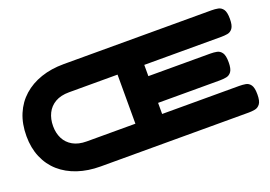

<svg xmlns="http://www.w3.org/2000/svg" viewBox="-99 -959 1736 1235"><g transform="rotate(-20 769.0 -341.0)"><path d="M407 9Q322 9 251.5 -14.5Q181 -38 130.5 -82.5Q80 -127 52.5 -191.5Q25 -256 25 -337Q25 -421 52.5 -486.5Q80 -552 131 -597.5Q182 -643 252.5 -667Q323 -691 408 -691H1421Q1444 -691 1465 -687Q1486 -683 1499.5 -664Q1513 -645 1513 -599Q1513 -554 1499 -535Q1485 -516 1464 -512.5Q1443 -509 1421 -509H894V-432H1319Q1342 -432 1362.5 -428Q1383 -424 1396.5 -405Q1410 -386 1410 -340Q1410 -295 1396.5 -276Q1383 -257 1361.5 -253Q1340 -249 1317 -249H894V-173H1421Q1444 -173 1465 -169.5Q1486 -166 1499.5 -147Q1513 -128 1513 -82Q1513 -37 1499 -18Q1485 1 1464 5Q1443 9 1421 9ZM378 -173H711V-509H379Q322 -509 284 -487Q246 -465 227 -426.5Q208 -388 208 -339Q208 -291 227 -253.5Q246 -216 284 -194.5Q322 -173 378 -173Z"/></g></svg>

Font: Fredoka Expanded
Style: Bold
Weight: 700
Width: 7
Designer: Ben Nathan
Foundry: Milena B. Brandão, Ben Nathan
Version: Version 2.001